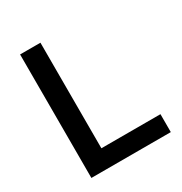

<svg xmlns="http://www.w3.org/2000/svg" viewBox="-167 -836 909 960"><g transform="rotate(-30 287.5 -356.5)"><path d="M84.5 0V-713H202V-103.5H543V0Z"/></g></svg>

Font: Heraclito Medium
Style: Regular
Weight: 500
Designer: Kostas Bartsokas (font) & Cristiano Sobral (main changes)
Foundry: Kostas Bartsokas (font) & Cristiano Sobral (main changes)
Version: Version 1.00;July 8, 2020;FontCreator 13.0.0.2655 64-bit